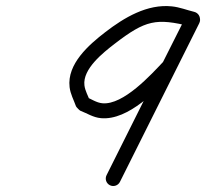

<svg xmlns="http://www.w3.org/2000/svg" viewBox="-20 -588 689 642"><path d="M648 -518.1C651.2 -531.5 643 -545 629.6 -548.3C604.4 -554.4 580.9 -564 554.7 -566.7C472.3 -575.4 395.1 -529.1 332.4 -480.8C277.5 -438.5 203.4 -374.3 212.7 -296.6C215.5 -273.2 226.5 -254 234.1 -232.6C234.6 -231.2 237.6 -227.7 240.8 -224.5C243.9 -221.2 247.3 -218.2 248.7 -217.7C272 -208.8 291 -195.4 317.4 -192.9C409.7 -184.2 507.5 -289.3 563.8 -348.8C564 -348.9 565 -350.3 566 -351.8C566.9 -353.2 567.9 -354.6 568 -354.8C594 -406.4 620 -458.1 646 -509.8C653.5 -524.6 646 -537.7 634.9 -543.3C623.7 -548.9 608.8 -547.1 601.3 -532.2C513 -355.5 424.7 -178.8 336.3 -2.2C330.1 10.2 335.1 25.2 347.5 31.4C359.8 37.5 374.9 32.5 381 20.2C381 20.2 381 20.2 381 20.2C469.4 -156.5 557.7 -333.2 646 -509.8C653.5 -524.7 646.1 -537.7 634.9 -543.3C623.7 -548.9 608.8 -547.1 601.3 -532.2C575.3 -480.6 549.3 -428.9 523.3 -377.2C523.3 -377.1 524.4 -378.6 525.5 -380.2C526.6 -381.8 527.6 -383.3 527.5 -383.2C485.7 -339 392.7 -236 322.2 -242.7C302 -244.6 285.2 -257.2 266.6 -264.3C265.2 -264.9 269.1 -260.4 273.2 -256.2C277.4 -252 281.7 -248 281.2 -249.4C274.9 -267.1 264.6 -283.8 262.3 -302.7C255.7 -357.7 325.8 -412.6 362.9 -441.2C467.5 -521.8 502.4 -527.9 617.8 -499.7C631.2 -496.4 644.7 -504.7 648 -518.1Z"/></svg>

Font: FRB American Cursive Guidelines Arrows Semibold
Style: Italic
Weight: 600
Italic angle: -25°
Version: Version 2.0;Modular Font Editor K font №1